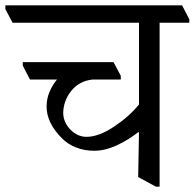

<svg xmlns="http://www.w3.org/2000/svg" viewBox="-51 -665 728 717"><path d="M656 -593V-580H545V32H531L465 -4L468 -170L466 -172Q428 -142 384.5 -122Q341 -102 301 -102Q264 -102 232.5 -114.5Q201 -127 180 -149Q123 -206 123 -267Q123 -296 134 -322Q145 -348 162 -368H61L34 -420V-433H373L400 -382V-368H294Q244 -362 215 -325.5Q186 -289 185 -243Q186 -207 212.5 -180.5Q239 -154 272 -154Q318 -154 375.5 -192.5Q433 -231 468 -275V-580H-4L-31 -631V-645H629Z"/></svg>

Font: Martel
Style: Regular
Weight: 400
Designer: Dan Reynolds
Foundry: Dan Reynolds
Version: Version 1.001; ttfautohint (v1.1) -l 5 -r 5 -G 72 -x 0 -D la